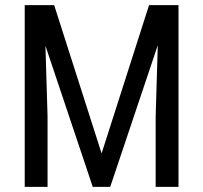

<svg xmlns="http://www.w3.org/2000/svg" viewBox="-20 -731 795 751"><path d="M678.2 -710.9V0H588.9V-276.9L597.2 -554.2L411.1 0H342.8L157.7 -552.2L166 -276.9V0H76.7V-710.9H191.9L377.4 -130.9L563 -710.9Z"/></svg>

Font: RobotoCondensed-Regular
Style: Regular
Weight: 400
Designer: Google
Version: Version 2.001201; 2014